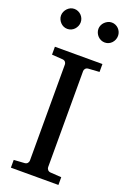

<svg xmlns="http://www.w3.org/2000/svg" viewBox="-168 -946 666 1001"><g transform="rotate(20 165.0 -445.5)"><path d="M33.2 0V-43L92.8 -46.9Q103.5 -47.9 108.6 -54.7Q113.8 -61.5 113.8 -68.8V-602.1Q113.8 -609.4 108.6 -615.7Q103.5 -622.1 92.8 -623L33.2 -627V-670.9H296.9V-627L235.8 -623Q225.6 -622.1 220.2 -615.7Q214.8 -609.4 214.8 -602.1V-68.8Q214.8 -61.5 220.2 -54.7Q225.6 -47.9 235.8 -46.9L296.9 -43V0ZM116.2 -836.4Q116.2 -825.2 111.8 -814.9Q107.4 -804.7 100.1 -796.9Q92.8 -789.1 82.8 -784.7Q72.8 -780.3 61.5 -780.3Q50.3 -780.3 40.5 -784.7Q30.8 -789.1 23.4 -796.9Q16.1 -804.7 11.7 -814.5Q7.3 -824.2 7.3 -835.4Q7.3 -846.2 11.7 -856.2Q16.1 -866.2 23.4 -874Q30.8 -881.8 40.5 -886.5Q50.3 -891.1 61.5 -891.1Q72.8 -891.1 82.8 -886.7Q92.8 -882.3 100.1 -875Q107.4 -867.7 111.8 -857.7Q116.2 -847.7 116.2 -836.4ZM323.2 -836.4Q323.2 -825.2 319.1 -814.9Q314.9 -804.7 307.6 -796.9Q300.3 -789.1 290.5 -784.7Q280.8 -780.3 269.5 -780.3Q258.3 -780.3 248.3 -784.7Q238.3 -789.1 230.7 -796.9Q223.1 -804.7 218.8 -814.9Q214.4 -825.2 214.4 -836.4Q214.4 -846.7 218.8 -856.7Q223.1 -866.7 231 -874.3Q238.8 -881.8 248.5 -886.5Q258.3 -891.1 269.5 -891.1Q280.8 -891.1 290.5 -886.7Q300.3 -882.3 307.6 -874.8Q314.9 -867.2 319.1 -857.2Q323.2 -847.2 323.2 -836.4Z"/></g></svg>

Font: BabelStone Ogham Stemless
Style: Regular
Weight: 400
Designer: Andrew West
Foundry: BabelStone
Version: Version 2.02 March 14, 2022